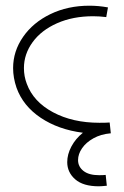

<svg xmlns="http://www.w3.org/2000/svg" viewBox="-20 -573 435 674"><path d="M254 -11Q254 12 273 27Q292 42 328 42Q343 42 351 41L355 79Q335 81 327 81Q272 81 244 56.5Q216 32 216 -4Q216 -31 230.5 -58.5Q245 -86 271 -107Q185 -118 123 -159.5Q61 -201 38 -265Q26 -300 26 -334Q26 -393 61 -443.5Q96 -494 157 -523.5Q218 -553 294 -553Q326 -553 359 -547L353 -513Q329 -516 307 -516Q236 -516 180.5 -491.5Q125 -467 94.5 -425Q64 -383 64 -334Q64 -305 74 -279Q97 -216 166 -179Q235 -142 329 -142Q353 -142 365 -143L369 -105H368Q334 -102 308 -87.5Q282 -73 268 -52.5Q254 -32 254 -11Z"/></svg>

Font: Vibes
Style: Regular
Weight: 400
Designer: AbdElmomen Kadhim
Version: Version 1.100